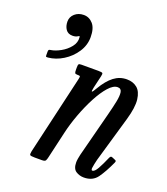

<svg xmlns="http://www.w3.org/2000/svg" viewBox="-140 -859 843 967"><g transform="rotate(20 281.0 -375.0)"><path d="M76 -700.5Q76 -725.5 95.2 -742.5Q114.5 -759.5 143 -759.5Q172.5 -759.5 192.8 -736.2Q213 -713 213 -665.5Q213 -622 188.2 -584.8Q163.5 -547.5 125.2 -523.8Q87 -500 45.5 -496Q40 -495.5 37 -496.2Q34 -497 34 -503.5V-525Q34 -532 37.5 -534Q41 -536 46.5 -536.5Q69.5 -540 97.2 -555.2Q125 -570.5 144.2 -594.5Q163.5 -618.5 160.5 -647Q160 -653 156.8 -651.5Q153.5 -650 149.5 -647.5Q140 -641.5 124 -641.5Q99.5 -641.5 87.8 -658.8Q76 -676 76 -700.5ZM217.5 -520H307.5Q326.5 -520 329.8 -516.5Q333 -513 329.5 -498.5L314.5 -434.5Q309 -410 313 -410.8Q317 -411.5 330 -434.5Q358 -482 388.8 -505.5Q419.5 -529 458 -529Q491 -529 513.2 -510.8Q535.5 -492.5 540.5 -451.2Q545.5 -410 525.5 -341L454.5 -96Q452.5 -89 448.8 -70.8Q445 -52.5 445 -48.5Q445 -37 450.5 -37Q462.5 -37 476.8 -62.2Q491 -87.5 508 -127Q511 -133 514 -135Q517 -137 524 -134L537 -128.5Q543.5 -126 544.8 -123.5Q546 -121 543.5 -114.5Q518 -58.5 493.5 -24.2Q469 10 422 10Q398 10 379 -2.5Q360 -15 360 -49.5Q360 -57 362 -69.5Q364 -82 366.5 -92L428 -330Q439 -372.5 445.8 -405.5Q452.5 -438.5 449.5 -457.2Q446.5 -476 427.5 -476Q404.5 -476 379 -447.2Q353.5 -418.5 329 -372Q304.5 -325.5 284.5 -271.8Q264.5 -218 253 -167.5L220 -24.5Q217.5 -13 213.8 -6.5Q210 0 194.5 0H155.5Q134 0 130.2 -3.8Q126.5 -7.5 130 -24.5L228 -447.5Q231 -460.5 229 -462.8Q227 -465 221 -465H216.5Q204 -465 201.8 -469.5Q199.5 -474 199.5 -486.5V-500.5Q199.5 -513 202.5 -516.5Q205.5 -520 217.5 -520Z"/></g></svg>

Font: Besley* Condensed
Style: Italic
Weight: 400
Width: 3
Italic angle: -13°
Designer: Owen Earl
Foundry: indestructible type*
Version: Version 3.000; ttfautohint (v1.8.3)